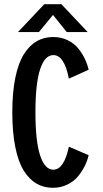

<svg xmlns="http://www.w3.org/2000/svg" viewBox="-20 -882 490 913"><path d="M397 -729.5H297.5L232 -811L165 -729.5H65.5L190.5 -862H272ZM231.5 11Q188 11 153.8 -8.8Q119.5 -28.5 93.2 -70.2Q67 -112 52.8 -182.2Q38.5 -252.5 38.5 -348Q38.5 -443 53 -513.2Q67.5 -583.5 94 -625Q120.5 -666.5 155 -686.2Q189.5 -706 233 -706Q271 -706 302 -690.8Q333 -675.5 352.5 -651Q372 -626.5 383.8 -601.5Q395.5 -576.5 401.5 -550.5L307.5 -508Q286 -620 233.5 -620Q193.5 -620 171 -553.2Q148.5 -486.5 148.5 -348Q148.5 -209.5 171 -142.2Q193.5 -75 233.5 -75Q284.5 -75 307.5 -184.5L401.5 -144Q396 -119.5 384.2 -95Q372.5 -70.5 352.8 -45.5Q333 -20.5 301.2 -4.8Q269.5 11 231.5 11Z"/></svg>

Font: League Mono Condensed Medium
Style: Regular
Weight: 500
Width: 1
Designer: Tyler Finck
Foundry: The League of Moveable Type / Tyler Finck
Version: Version 2.210